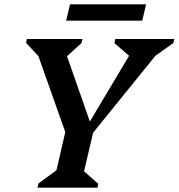

<svg xmlns="http://www.w3.org/2000/svg" viewBox="-20 -871 829 891"><path d="M154 0 159 -20 242 -81 283 -258 158 -611 101 -672 105 -690H363L358 -671L291 -610L397 -307L579 -612L511 -671L515 -690H789L784 -671L701 -612L412 -255L370 -76L436 -18L432 0ZM287 -775 305 -851H658L640 -775Z"/></svg>

Font: Platypi Medium
Style: Italic
Weight: 500
Italic angle: -13°
Designer: David Sargent
Foundry: Bolt Cutter Type
Version: Version 1.200; ttfautohint (v1.8.4.7-5d5b)